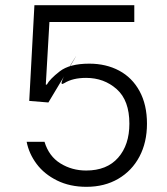

<svg xmlns="http://www.w3.org/2000/svg" viewBox="-20 -720 646 742"><path d="M83 -172H152Q169 -116 213.5 -88.5Q258 -61 313 -61Q393 -61 436.5 -110.5Q480 -160 480 -242Q480 -332 431 -375.5Q382 -419 313 -419Q261 -419 229 -399Q197 -379 257 -476Q317 -573 167 -324L93 -330L113 -700H499V-635H171L157 -393H161Q172 -414 210.5 -444Q249 -474 325 -474Q390 -474 440.5 -447Q491 -420 519.5 -367.5Q548 -315 548 -242Q548 -170 519 -115Q490 -60 437 -29Q384 2 314 2Q250 2 200.5 -22.5Q151 -47 121.5 -86.5Q92 -126 83 -172Z"/></svg>

Font: Be Vietnam Light
Style: Regular
Weight: 300
Designer: Gabriel Lam
Foundry: TypeRant
Version: Version 4.000